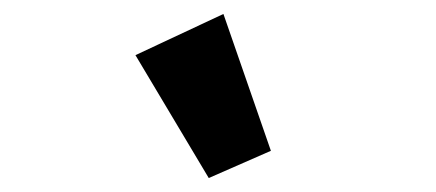

<svg xmlns="http://www.w3.org/2000/svg" viewBox="-20 -835 625 275"><path d="M279 -580 368 -619 300 -815 174 -756Z"/></svg>

Font: LVC Sans
Style: Bold Italic
Weight: 700
Italic angle: -11.31°
Designer: Mike Abbink, Paul van der Laan, Pieter van Rosmalen
Foundry: Bold Monday
Version: Version 3.0